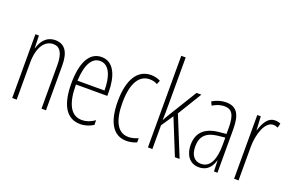

<svg xmlns="http://www.w3.org/2000/svg" viewBox="-94 -1217 2299 1497"><g transform="rotate(20 1056.0 -468.0)"><path d="M233 -632C158 -632 120 -576 104 -518H102L99 -622H70V-93H107V-398C107 -532 160 -598 229 -598C282 -598 313 -556 313 -455V-93H350V-466C350 -581 308 -632 233 -632Z M617 -632C514 -632 464 -526 464 -357C464 -190 516 -83 636 -83C678 -83 714 -96 744 -115V-154C708 -129 674 -117 638 -117C546 -117 501 -202 501 -362H761V-396C761 -518 723 -632 617 -632ZM617 -599C695 -599 727 -505 726 -394H502C508 -532 550 -599 617 -599Z M1020 -83C1047 -83 1080 -90 1104 -101V-136C1077 -124 1050 -117 1024 -117C930 -117 890 -210 890 -352C890 -515 942 -597 1029 -597C1052 -597 1073 -592 1093 -581L1106 -613C1083 -625 1057 -632 1027 -632C917 -632 852 -533 852 -351C852 -184 906 -83 1020 -83Z M1233 -458V-853H1196V-93H1233V-290L1300 -389L1420 -93H1459L1325 -422L1447 -622H1407L1264 -389C1252 -370 1245 -357 1233 -335H1231C1233 -378 1233 -414 1233 -458Z M1649 -632C1612 -632 1571 -620 1537 -599L1551 -569C1588 -591 1621 -599 1647 -599C1710 -599 1736 -561 1736 -449V-401L1675 -395C1565 -384 1502 -331 1502 -226C1502 -152 1538 -83 1621 -83C1693 -83 1724 -131 1739 -182H1741L1744 -93H1773V-452C1773 -580 1737 -632 1649 -632ZM1677 -365 1737 -371V-311C1737 -193 1705 -114 1627 -114C1573 -114 1540 -154 1540 -227C1540 -311 1584 -355 1677 -365Z M2057 -630C1994 -630 1965 -564 1948 -509H1946L1940 -622H1911V-93H1948V-371C1948 -474 1986 -593 2056 -593C2070 -593 2085 -588 2094 -584L2103 -620C2088 -628 2071 -630 2057 -630Z"/></g></svg>

Font: Noto Sans Kannada UI ExtraCondensed ExtraLight
Style: Regular
Weight: 200
Width: 2
Designer: Jelle Bosma - Monotype Design Team
Foundry: Monotype Imaging Inc.
Version: Version 2.005